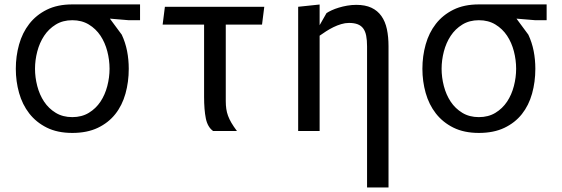

<svg xmlns="http://www.w3.org/2000/svg" viewBox="-20 -580 2490 850"><path d="M50 -275.5Q50 -331.5 64.5 -383.2Q79 -435 109.5 -474.2Q140 -513.5 187.2 -537Q234.5 -560.5 300 -560.5H600V-490.5H550L466.5 -497.5L519 -426.5Q535 -392.5 542.5 -354.5Q550 -316.5 550 -275.5Q550 -217.5 535.5 -165.5Q521 -113.5 490.5 -75Q460 -36.5 412.8 -14Q365.5 8.5 300 8.5Q234.5 8.5 187.2 -15Q140 -38.5 109.5 -77.8Q79 -117 64.5 -168.5Q50 -220 50 -275.5ZM135 -275.5Q135 -237.5 145 -199Q155 -160.5 175.2 -130Q195.5 -99.5 226.8 -80.5Q258 -61.5 300 -61.5Q342 -61.5 373.2 -80.5Q404.5 -99.5 424.8 -130Q445 -160.5 455 -199Q465 -237.5 465 -275.5Q465 -314.5 455 -353Q445 -391.5 424.8 -422Q404.5 -452.5 373.2 -471.5Q342 -490.5 300 -490.5Q258 -490.5 226.8 -471.2Q195.5 -452 175.2 -421.2Q155 -390.5 145 -352Q135 -313.5 135 -275.5Z M979.5 -471V-132.5Q979.5 -113.5 981.8 -98Q984 -82.5 989.5 -67.5Q995 -52.5 1004.5 -36.2Q1014 -20 1029 0H923.5Q899 -17.5 891.2 -55.8Q883.5 -94 883.5 -151.5V-471H700L710 -550H1150L1140 -471Z M1395 0H1300V-550L1395 -560V-468.5L1425.5 -522Q1434.5 -528 1448.5 -534.5Q1462.5 -541 1479.8 -546.2Q1497 -551.5 1517 -555Q1537 -558.5 1557.5 -558.5Q1597 -558.5 1624.2 -545.8Q1651.5 -533 1668.5 -509Q1685.5 -485 1692.8 -451Q1700 -417 1700 -375V250H1605V-375Q1605 -402 1601.2 -421.5Q1597.5 -441 1588.2 -453.8Q1579 -466.5 1563.5 -472.5Q1548 -478.5 1525 -478.5Q1508 -478.5 1490.5 -473.2Q1473 -468 1456.2 -459.8Q1439.5 -451.5 1423.8 -441.5Q1408 -431.5 1395 -422Z M1850 -275.5Q1850 -331.5 1864.5 -383.2Q1879 -435 1909.5 -474.2Q1940 -513.5 1987.2 -537Q2034.5 -560.5 2100 -560.5H2400V-490.5H2350L2266.5 -497.5L2319 -426.5Q2335 -392.5 2342.5 -354.5Q2350 -316.5 2350 -275.5Q2350 -217.5 2335.5 -165.5Q2321 -113.5 2290.5 -75Q2260 -36.5 2212.8 -14Q2165.5 8.5 2100 8.5Q2034.5 8.5 1987.2 -15Q1940 -38.5 1909.5 -77.8Q1879 -117 1864.5 -168.5Q1850 -220 1850 -275.5ZM1935 -275.5Q1935 -237.5 1945 -199Q1955 -160.5 1975.2 -130Q1995.5 -99.5 2026.8 -80.5Q2058 -61.5 2100 -61.5Q2142 -61.5 2173.2 -80.5Q2204.5 -99.5 2224.8 -130Q2245 -160.5 2255 -199Q2265 -237.5 2265 -275.5Q2265 -314.5 2255 -353Q2245 -391.5 2224.8 -422Q2204.5 -452.5 2173.2 -471.5Q2142 -490.5 2100 -490.5Q2058 -490.5 2026.8 -471.2Q1995.5 -452 1975.2 -421.2Q1955 -390.5 1945 -352Q1935 -313.5 1935 -275.5Z"/></svg>

Font: B612
Style: Regular
Weight: 400
Designer: Nicolas Chauveau, Thomas Paillot, Jonathan Favre-Lamarine, Jean-Luc Vinot
Foundry: AIRBUS
Version: Version 1.008